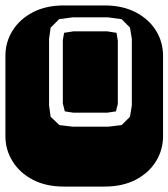

<svg xmlns="http://www.w3.org/2000/svg" viewBox="-22 -689 622 709"><path d="M213.9 0Q147.9 0 99.6 -25.1Q51.3 -50.3 24.7 -92.8Q-2 -135.3 -2 -186V-482.9Q-2 -534.2 24.7 -576.4Q51.3 -618.7 99.6 -643.8Q147.9 -668.9 213.9 -668.9H364.3Q430.2 -668.9 478.8 -643.8Q527.3 -618.7 553.7 -576.4Q580.1 -534.2 580.1 -482.9V-186Q580.1 -135.3 553.7 -92.8Q527.3 -50.3 478.8 -25.1Q430.2 0 364.3 0ZM246.1 -221.2H377L427.2 -227.1L458 -257.8L464.8 -299.8V-545.9L458 -586.9L427.2 -618.2L377 -625H246.1L196.3 -618.2L165 -586.9L159.2 -545.9V-299.8L165 -257.8L197.3 -227.1ZM249 -272.9 217.3 -277.8 210 -307.1V-541L214.8 -567.9L249 -573.2H374L408.2 -567.9L413.1 -539.1V-305.2L406.2 -277.8L374 -272.9Z"/></svg>

Font: Monofett
Style: Regular
Weight: 400
Designer: Vernon Adams
Foundry: Vernon Adams
Version: Version 1.100; ttfautohint (v1.8.4.7-5d5b);gftools[0.9.28]